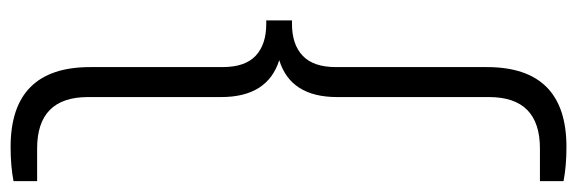

<svg xmlns="http://www.w3.org/2000/svg" viewBox="-403 -475 1088 362"><g transform="rotate(-90 141.0 -294.0)"><path d="M45 230Q8.5 230 -19.5 224.5V180H42Q139 180 139 84V-202.5Q139 -290 208.5 -311.5Q139 -333.5 139 -421V-672Q139 -768 42 -768H-19.5V-812.5Q8.5 -818 45 -818Q195.5 -818 195.5 -668V-418.5Q195.5 -376 216.8 -356Q238 -336 277 -336H283.5V-287.5H277Q238 -287.5 216.8 -267.2Q195.5 -247 195.5 -204.5V80Q195.5 230 45 230Z"/></g></svg>

Font: Encode Sans Cnd Lt
Style: Regular
Weight: 300
Width: 3
Designer: Multiple Designers
Foundry: Impallari Type
Version: Version 3.002; ttfautohint (v1.8.3) -l 8 -r 50 -G 200 -x 14 